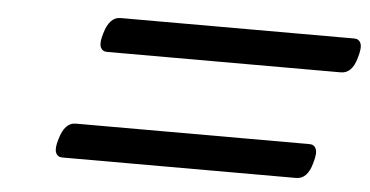

<svg xmlns="http://www.w3.org/2000/svg" viewBox="-35 -658 849 440"><g transform="rotate(5 390.0 -438.0)"><path d="M202 -523Q191 -523 187 -533Q183 -543 190 -565Q201 -603 226 -603H764Q775 -603 779 -593Q783 -583 776 -560Q766 -523 740 -523ZM121 -273Q110 -273 106 -283Q102 -293 109 -315Q120 -353 145 -353H683Q694 -353 698 -343Q702 -333 695 -310Q685 -273 659 -273Z"/></g></svg>

Font: Playwrite NO
Style: Regular
Weight: 400
Designer: Veronika Burian, José Scaglione
Foundry: TypeTogether
Version: Version 1.002